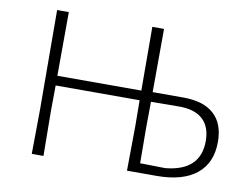

<svg xmlns="http://www.w3.org/2000/svg" viewBox="-71 -740 1092 840"><g transform="rotate(10 474.5 -319.5)"><path d="M911 -193Q911 -99 849.5 -49.5Q788 0 672 0H541L543 -194L542 -313H169L168 -197L170 0H118L120 -194L118 -639H170L169 -356H542L541 -639H593L592 -358H729Q818 -358 864.5 -316Q911 -274 911 -193ZM858 -187Q858 -251 821.5 -284Q785 -317 714 -316L592 -315L591 -197L592 -42L704 -40Q858 -55 858 -187Z"/></g></svg>

Font: t
Style: Regular
Weight: 300
Designer: Juan Pablo del Peral
Foundry: Huerta Tipografica
Version: Version 2.004; ttfautohint (v1.8.1)